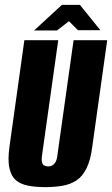

<svg xmlns="http://www.w3.org/2000/svg" viewBox="-20 -756 460 788"><path d="M166 12Q128 12 97.5 6.5Q67 1 47 -15Q27 -31 19 -64.5Q11 -98 19 -155L80 -591H219L152 -115Q150 -99 152.5 -89.5Q155 -80 162 -76.5Q169 -73 178 -73Q186 -73 193.5 -76.5Q201 -80 207 -89.5Q213 -99 215 -115L282 -591H420L359 -156Q352 -99 335 -65Q318 -31 293 -15Q268 1 236 6.5Q204 12 166 12ZM120 -631 234 -736H308L392 -632H300L263 -669L214 -631Z"/></svg>

Font: Alumni Sans ExtraBold
Style: Italic
Weight: 800
Italic angle: -8°
Designer: Robert E. Leuschke
Foundry: Robert E. Leuschke
Version: Version 1.016